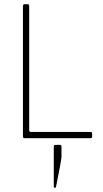

<svg xmlns="http://www.w3.org/2000/svg" viewBox="-20 -663 492 921"><path d="M275 41V88Q275 103 249 232Q248 238 243 238Q238 238 238 232V41Q238 32 246 32H267Q275 32 275 41ZM413 0H98Q90 0 90 -9V-634Q90 -643 98 -643H112Q120 -643 120 -634V-38Q120 -30 129 -30H413Q422 -30 422 -22V-8Q422 0 413 0Z"/></svg>

Font: Rajdhani Light
Style: Regular
Weight: 300
Designer: Satya Rajpurohit, Jyotish Sonowal
Foundry: Indian Type Foundry
Version: Version 1.201;PS 1.0;hotconv 1.0.78;makeotf.lib2.5.61930; tt